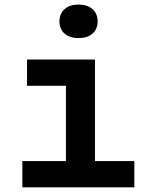

<svg xmlns="http://www.w3.org/2000/svg" viewBox="-20 -806 640 826"><path d="M76.2 0V-113H263.6V-437H96.2V-550H388.7V-113H557.9V0ZM317.9 -642Q280.2 -642 258 -661.3Q235.8 -680.7 235.8 -713.8Q235.8 -747.3 258 -766.8Q280.2 -786.4 317.9 -786.4Q355.6 -786.4 377.8 -766.8Q400 -747.3 400 -713.8Q400 -680.7 377.8 -661.3Q355.6 -642 317.9 -642Z"/></svg>

Font: Atlassian Mono
Style: Regular
Weight: 400
Monospace: yes
Designer: Philipp Nurullin, Konstantin Bulenkov
Foundry: Modifications by Atlassian Pty Ltd, manufactured by JetBrains
Version: Version 2.304